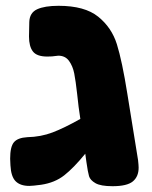

<svg xmlns="http://www.w3.org/2000/svg" viewBox="-20 -642 523 662"><path d="M458 -64Q458 -33 438 -16.5Q418 0 368 0Q327 0 309 -10.5Q291 -21 287 -34.5Q283 -48 278 -83L274 -112Q234 -63 201.5 -37.5Q169 -12 122 -5Q92 -1 81 -1Q50 -1 34 -17Q18 -33 16 -72L15 -95Q15 -136 28 -151.5Q41 -167 74 -169Q121 -170 161.5 -185.5Q202 -201 257 -232L251 -274L246 -318Q241 -363 236 -388.5Q231 -414 218 -432Q205 -450 181 -450L172 -449Q161 -447 143 -447Q107 -447 93.5 -464.5Q80 -482 80 -516L81 -566Q82 -598 108 -610Q134 -622 182 -622Q272 -622 318.5 -584.5Q365 -547 383 -489.5Q401 -432 419 -319L456 -90Q458 -72 458 -64Z"/></svg>

Font: Fredoka One
Style: Regular
Weight: 400
Designer: Milena B. Brandão, Ben Nathan
Version: Version 2.000; ttfautohint (v1.5.33-1714) -l 8 -r 50 -G 200 